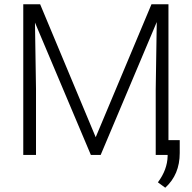

<svg xmlns="http://www.w3.org/2000/svg" viewBox="-20 -731 907 906"><path d="M169.4 -710.9 431.6 -83.5 694.8 -710.9H774.9V0H714.8V-309.6L719.7 -627L455.1 0H408.7L145 -624.5L149.9 -311.5V0H89.8V-710.9ZM759.8 154.8 725.1 129.4Q769.5 69.8 771 5.9V-69.8H828.1V-8.8Q828.1 92.8 759.8 154.8Z"/></svg>

Font: SteelSelectRoboto
Style: Regular
Weight: 300
Designer: Google
Version: Version 2.137; 2017